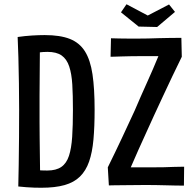

<svg xmlns="http://www.w3.org/2000/svg" viewBox="-20 -873 900 903"><path d="M175 10Q159 10 141 9.5Q123 9 104 7.5Q85 6 66 4L116 -78Q131 -76 146.5 -74Q162 -72 176.5 -71.5Q191 -71 202 -71Q244 -71 268.5 -88Q293 -105 304.5 -140.5Q316 -176 319.5 -230Q323 -284 323 -357Q323 -425 320 -475.5Q317 -526 305.5 -560.5Q294 -595 270 -612Q246 -629 203 -629Q184 -629 158.5 -626Q133 -623 105 -617L63 -699Q98 -704 130.5 -706Q163 -708 190 -708Q263 -708 308.5 -690Q354 -672 379.5 -631.5Q405 -591 415 -523.5Q425 -456 425 -357Q425 -277 419.5 -216.5Q414 -156 399 -113Q384 -70 356 -42.5Q328 -15 283.5 -2.5Q239 10 175 10ZM66 4Q67 -37 68 -98Q69 -159 69.5 -227.5Q70 -296 70 -358Q70 -417 69 -481.5Q68 -546 66.5 -603.5Q65 -661 63 -699L169 -692Q168 -664 167.5 -631.5Q167 -599 167 -563.5Q167 -528 166.5 -492Q166 -456 166 -421.5Q166 -387 166 -357Q166 -332 166 -297.5Q166 -263 166.5 -224Q167 -185 167.5 -144.5Q168 -104 168.5 -66Q169 -28 169 3ZM502 -693Q521 -692 542 -692Q563 -692 585.5 -691.5Q608 -691 631 -691.5Q654 -692 675 -692Q701 -693 725.5 -693.5Q750 -694 777 -694.5Q804 -695 833 -695L835 -606Q812 -559 789.5 -512Q767 -465 746 -419.5Q725 -374 704 -329Q685 -287 666.5 -246.5Q648 -206 630 -166Q612 -126 595 -86Q612 -86 629.5 -86Q647 -86 664.5 -86Q682 -86 697 -86Q729 -86 752 -86.5Q775 -87 796 -88Q817 -89 846 -89L845 0Q824 0 803 -0.5Q782 -1 760.5 -1.5Q739 -2 716 -2.5Q693 -3 666 -3Q642 -3 613.5 -2.5Q585 -2 559 -2Q533 -2 515 -1.5Q497 -1 492 -1L487 -86Q522 -157 553 -223Q584 -289 613 -352Q642 -420 671 -484Q700 -548 725 -609Q713 -609 698.5 -609Q684 -609 669.5 -609Q655 -609 642 -609Q614 -609 591.5 -608.5Q569 -608 550.5 -607.5Q532 -607 519.5 -606.5Q507 -606 500 -606ZM719 -746 632 -748 549 -815 575 -853 675 -800 775 -852 803 -817Z"/></svg>

Font: Truculenta SemiBold
Style: Regular
Weight: 600
Version: Version 1.002